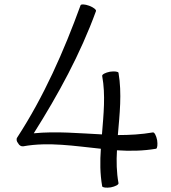

<svg xmlns="http://www.w3.org/2000/svg" viewBox="-20 -837 773 870"><path d="M85 -174C201 -195 319 -175 437 -163C433 -106 433 -50 443 7C444 13 462 15 482 12C502 8 518 0 517 -7C508 -56 507 -106 510 -156C569 -152 628 -153 687 -163C693 -164 695 -182 692 -202C688 -222 680 -238 673 -237C621 -228 568 -225 514 -225C522 -319 533 -414 517 -507C516 -513 498 -515 478 -512C458 -508 442 -500 443 -493C459 -406 449 -317 442 -228C339 -233 235 -243 133 -233C244 -409 344 -592 415 -787C417 -793 403 -804 384 -811C365 -818 347 -819 345 -813C269 -604 179 -400 58 -214C53 -207 55 -196 62 -188C67 -178 76 -173 85 -174Z"/></svg>

Font: Nupuram Light
Style: Regular
Weight: 300
Designer: Santhosh Thottingal (santhosh.thottingal@gmail.com)
Foundry: SMC
Version: Version 1.000